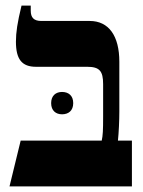

<svg xmlns="http://www.w3.org/2000/svg" viewBox="-20 -667 510 687"><path d="M14 0H452V-164H402C405 -192 407 -236 407 -268V-446C407 -539 369 -592 301 -592H128C101 -592 90 -604 90 -629V-647H57C42 -585 37 -551 37 -518C37 -455 58 -428 109 -428H292C336 -428 349 -413 349 -366V-251C349 -200 348 -182 344 -164H54ZM163 -298C163 -271 180 -258 202 -258C225 -258 242 -271 242 -298C242 -325 225 -338 202 -338C180 -338 163 -325 163 -298Z"/></svg>

Font: Noto Serif Hebrew Condensed Extra
Style: Regular
Weight: 800
Width: 3
Designer: Monotype Design Team
Foundry: Monotype Imaging Inc.
Version: Version 1.901